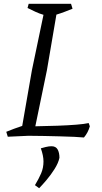

<svg xmlns="http://www.w3.org/2000/svg" viewBox="-20 -720 539 1011"><path d="M422 4Q404 2 371 0.5Q338 -1 296.5 -2Q255 -3 212 -4Q169 -5 130 -5L21 0L13 -26Q33 -34 54 -42Q75 -50 97 -57L148 -350L209 -642Q188 -648 166.5 -658Q145 -668 125 -678L131 -700H354L362 -674Q342 -666 321 -658Q300 -650 277 -643L227 -350L166 -55Q227 -56 283 -58Q339 -60 382 -63.5Q425 -67 447 -72L453 -55Q444 -22 422 4ZM186 271 164 255Q184 222 196.5 193Q209 164 209 130Q209 100 195 61Q204 58 221 54Q238 50 251 50Q274 50 283.5 67Q293 84 293 111Q287 139 267 170.5Q247 202 224 229Q201 256 186 271Z"/></svg>

Font: Mate
Style: Italic
Weight: 400
Italic angle: -10.8°
Designer: Eduardo Rodriguez Tunni
Foundry: Eduardo Rodriguez Tunni
Version: Version 1.003; ttfautohint (v1.8.4.7-5d5b);gftools[0.9.24]